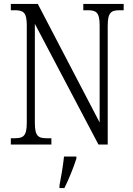

<svg xmlns="http://www.w3.org/2000/svg" viewBox="-20 -734 675 975"><path d="M35 0H241V-32H219C174 -32 157 -42 157 -111V-613L480 0H527V-603C527 -672 545 -682 589 -682H608V-714H403V-682H425C468 -682 486 -672 486 -605V-112L172 -714H35V-682H55C98 -682 116 -672 116 -605V-111C116 -42 98 -32 53 -32H35ZM282 208V221H307C328 180 355 113 368 71V61H305C300 110 291 161 282 208Z"/></svg>

Font: Noto Serif Sinhala Condensed Light
Style: Regular
Weight: 300
Width: 3
Designer: Jelle Bosma - Monotype Design Team
Foundry: Monotype Imaging Inc.
Version: Version 2.007